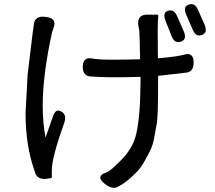

<svg xmlns="http://www.w3.org/2000/svg" viewBox="-20 -811 1040 928"><path d="M745.1 -734.4Q742.2 -710.9 742.2 -650.9Q742.2 -590.8 743.2 -529.3Q839.8 -537.1 877.9 -548.8Q881.8 -549.8 885.7 -549.8Q898.4 -549.8 906.2 -542Q916 -532.2 916 -509.8Q916 -462.9 879.9 -460L744.1 -444.3V-415Q744.1 -252.9 738.3 -216.8Q732.4 -180.7 725.1 -144Q717.8 -107.4 707 -85.9Q696.3 -63.5 679.7 -34.2Q663.1 -2 636.7 24.4Q589.8 71.3 556.6 87.9Q543.9 96.7 530.3 96.7Q510.7 96.7 487.3 78.1Q464.8 60.5 464.8 47.9Q464.8 35.2 481.4 27.3Q481.4 27.3 482.4 27.3Q511.7 18.6 546.9 -19.5Q547.9 -20.5 552.7 -24.4Q557.6 -28.3 565.4 -37.1Q623 -94.7 638.7 -165Q658.2 -249 659.2 -415V-439.5Q584 -437.5 527.8 -437.5Q471.7 -437.5 418 -441.4Q401.4 -442.4 391.6 -452.1Q379.9 -463.9 379.9 -487.3Q379.9 -510.7 390.6 -521.5Q398.4 -529.3 412.1 -529.3Q415 -529.3 418.9 -529.3Q454.1 -522.5 518.1 -522.5Q582 -522.5 657.2 -524.4Q655.3 -635.7 653.3 -661.1L648.4 -690.4Q647.5 -696.3 647.5 -701.2Q647.5 -718.8 658.2 -729.5Q668.9 -740.2 691.4 -740.2H740.2Q742.2 -740.2 743.7 -738.8Q745.1 -737.3 745.1 -736.3Q745.1 -735.4 745.1 -734.4ZM230.5 11.7V44.9Q230.5 46.9 229 48.3Q227.5 49.8 226.6 49.8L201.2 53.7Q196.3 53.7 193.4 53.7Q156.2 53.7 147.5 16.6Q103.5 -107.4 103.5 -263.7Q113.3 -448.2 113.3 -449.2L138.7 -658.2Q138.7 -658.2 144.5 -697.3Q145.5 -710.9 154.3 -718.8Q165 -730.5 187.5 -730.5Q192.4 -730.5 198.2 -729.5Q224.6 -727.5 235.4 -716.8Q243.2 -709 243.2 -697.3Q243.2 -691.4 242.2 -686.5L231.4 -654.3Q186.5 -450.2 186.5 -298.8Q186.5 -214.8 200.2 -146.5Q226.6 -221.7 237.3 -252Q246.1 -276.4 261.7 -276.4Q268.6 -276.4 275.4 -272.5Q282.2 -268.6 285.2 -265.6Q294.9 -255.9 294.9 -241.2Q294.9 -231.4 292 -221.7Q230.5 -50.8 230.5 11.7ZM870.1 -655.3Q874 -644.5 874 -634.8Q874 -625 868.2 -618.2Q856.4 -607.4 841.8 -607.4Q821.3 -607.4 810.5 -633.8L778.3 -714.8Q774.4 -726.6 774.4 -735.8Q774.4 -745.1 779.3 -751Q789.1 -760.7 802.2 -760.7Q815.4 -760.7 823.2 -752.9Q831.1 -745.1 835.9 -733.4ZM905.3 -791Q924.8 -791 936.5 -764.6L970.7 -687.5Q974.6 -675.8 974.6 -666Q974.6 -656.2 968.8 -650.4Q962.9 -644.5 955.6 -642.1Q948.2 -639.6 943.4 -639.6Q922.9 -639.6 912.1 -666L877.9 -745.1Q874 -755.9 874 -765.6Q874 -775.4 879.9 -781.2Q890.6 -791 905.3 -791Z"/></svg>

Font: TaiwanPearl
Style: Regular
Weight: 400
Version: Version 2.102